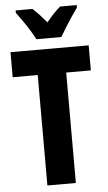

<svg xmlns="http://www.w3.org/2000/svg" viewBox="-61 -969 566 1008"><g transform="rotate(-5 221.5 -465.0)"><path d="M297 0H147V-582H15V-714H427V-582H297ZM156 -770Q147 -789 130 -816.5Q113 -844 94 -871.5Q75 -899 61 -917V-930H150Q181 -902 222 -853Q243 -879 260.5 -897Q278 -915 295 -930H383V-917Q369 -898 351 -871Q333 -844 316 -817Q299 -790 288 -770Z"/></g></svg>

Font: Noto Sans Thai ExtCond ExtBd
Style: Regular
Weight: 800
Width: 2
Designer: Monotype Design Team
Foundry: Monotype Imaging Inc.
Version: Version 2.002; ttfautohint (v1.8.4.7-5d5b)